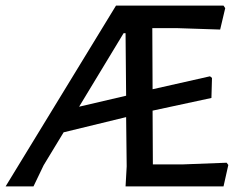

<svg xmlns="http://www.w3.org/2000/svg" viewBox="-31 -662 871 682"><path d="M715 -391 722 -385 720 -314 511 -269 512 -78H617L774 -84L780 -76L763 0H415L419 -71L417 -246L195 -192L124 -75L88 0H-11L381 -642H763L769 -633L751 -557L600 -562H510L511 -345ZM408 -544 250 -283 417 -322 415 -544Z"/></svg>

Font: Alegreya Sans Medium
Style: Italic
Weight: 500
Italic angle: -7°
Designer: Juan Pablo del Peral
Foundry: Huerta Tipografica
Version: Version 2.007